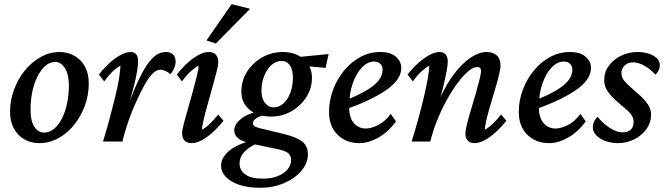

<svg xmlns="http://www.w3.org/2000/svg" viewBox="-20 -681 3199 924"><path d="M168.9 7.8Q128.9 7.8 97.2 -10.3Q65.4 -28.3 46.9 -62.5Q28.3 -96.7 28.3 -142.6Q28.3 -197.3 47.4 -249Q66.4 -300.8 99.1 -341.3Q131.8 -381.8 175.3 -406.2Q218.8 -430.7 266.6 -430.7Q306.6 -430.7 338.9 -412.1Q371.1 -393.6 389.2 -359.9Q407.2 -326.2 407.2 -279.3Q407.2 -224.6 388.7 -173.3Q370.1 -122.1 337.4 -81.1Q304.7 -40 261.2 -16.1Q217.8 7.8 168.9 7.8ZM192.4 -43Q218.8 -43 240.7 -61.5Q262.7 -80.1 278.8 -112.3Q294.9 -144.5 303.2 -185.5Q311.5 -226.6 311.5 -270.5Q311.5 -321.3 293 -352.1Q274.4 -382.8 246.1 -382.8Q218.8 -382.8 197.3 -363.3Q175.8 -343.8 159.7 -311.5Q143.6 -279.3 135.3 -238.3Q127 -197.3 127 -153.3Q127 -99.6 145 -71.3Q163.1 -43 192.4 -43Z M752 -345.7Q732.4 -345.7 713.4 -325.7Q694.3 -305.7 676.3 -273.4Q658.2 -241.2 639.6 -200.2Q614.3 -146.5 595.7 -91.3Q577.1 -36.1 569.3 0H475.6Q491.2 -49.8 505.9 -104Q520.5 -158.2 533.2 -210Q545.9 -261.7 552.7 -302.7Q559.6 -343.8 559.6 -365.2Q539.1 -353.5 520 -335Q501 -316.4 481.4 -289.1L456.1 -322.3Q480.5 -353.5 507.3 -377.9Q534.2 -402.3 560.5 -416.5Q586.9 -430.7 608.4 -430.7Q626 -430.7 635.3 -419.9Q644.5 -409.2 644.5 -383.8Q644.5 -369.1 639.2 -335Q633.8 -300.8 618.2 -242.7Q602.5 -184.6 571.3 -95.7H566.4Q597.7 -179.7 623.5 -242.7Q649.4 -305.7 673.8 -347.2Q698.2 -388.7 723.1 -409.7Q748 -430.7 778.3 -430.7Q800.8 -430.7 813 -418.5Q825.2 -406.2 825.2 -384.8Q825.2 -370.1 818.8 -354Q812.5 -337.9 799.8 -324.2Q789.1 -334 775.9 -339.8Q762.7 -345.7 752 -345.7Z M902.3 7.8Q879.9 7.8 868.2 -4.4Q856.4 -16.6 856.4 -40Q856.4 -54.7 864.7 -86.4Q873 -118.2 884.8 -158.7Q896.5 -199.2 907.7 -240.2Q918.9 -281.2 927.2 -314.9Q935.5 -348.6 935.5 -365.2Q915 -353.5 895 -335Q875 -316.4 855.5 -289.1L831.1 -322.3Q855.5 -353.5 882.3 -377.9Q909.2 -402.3 935.5 -416.5Q961.9 -430.7 984.4 -430.7Q1006.8 -430.7 1018.6 -418Q1030.3 -405.3 1030.3 -381.8Q1030.3 -366.2 1022 -334.5Q1013.7 -302.7 1002.4 -261.7Q991.2 -220.7 979.5 -179.7Q967.8 -138.7 960 -105.5Q952.1 -72.3 952.1 -56.6Q972.7 -68.4 991.7 -86.9Q1010.7 -105.5 1030.3 -129.9L1055.7 -99.6Q1031.2 -69.3 1004.4 -44.9Q977.5 -20.5 951.2 -6.3Q924.8 7.8 902.3 7.8ZM1018.6 -471.7 973.6 -486.3 1094.7 -661.1 1183.6 -638.7Z M1232.4 222.7Q1171.9 222.7 1129.9 208Q1087.9 193.4 1065.9 169.4Q1043.9 145.5 1043.9 117.2Q1043.9 81.1 1076.7 50.3Q1109.4 19.5 1173.8 0L1215.8 9.8Q1174.8 28.3 1153.8 52.2Q1132.8 76.2 1132.8 105.5Q1132.8 137.7 1160.2 158.2Q1187.5 178.7 1246.1 178.7Q1285.2 178.7 1315.4 167Q1345.7 155.3 1363.3 134.8Q1380.9 114.3 1380.9 88.9Q1380.9 65.4 1363.8 53.7Q1346.7 42 1298.8 33.2L1191.4 10.7L1180.7 6.8Q1144.5 0 1126 -15.6Q1107.4 -31.2 1107.4 -53.7Q1107.4 -82 1138.7 -107.9Q1169.9 -133.8 1232.4 -148.4L1248 -126Q1225.6 -121.1 1211.4 -110.4Q1197.3 -99.6 1197.3 -87.9Q1197.3 -78.1 1205.1 -73.2Q1212.9 -68.4 1232.4 -63.5L1346.7 -36.1Q1409.2 -20.5 1435.5 1Q1461.9 22.5 1461.9 61.5Q1461.9 103.5 1430.7 140.6Q1399.4 177.7 1347.2 200.2Q1294.9 222.7 1232.4 222.7ZM1285.2 -120.1Q1220.7 -120.1 1181.2 -152.8Q1141.6 -185.5 1141.6 -240.2Q1141.6 -293 1168.9 -335.9Q1196.3 -378.9 1241.7 -404.8Q1287.1 -430.7 1341.8 -430.7Q1383.8 -430.7 1415 -414.6Q1446.3 -398.4 1463.9 -370.6Q1481.4 -342.8 1481.4 -307.6Q1481.4 -255.9 1454.1 -213.4Q1426.8 -170.9 1382.3 -145.5Q1337.9 -120.1 1285.2 -120.1ZM1296.9 -164.1Q1322.3 -164.1 1343.8 -183.1Q1365.2 -202.1 1377.4 -234.9Q1389.6 -267.6 1389.6 -307.6Q1389.6 -345.7 1375 -366.7Q1360.4 -387.7 1335 -387.7Q1308.6 -387.7 1286.6 -368.2Q1264.6 -348.6 1251.5 -315.9Q1238.3 -283.2 1238.3 -245.1Q1238.3 -207 1255.4 -185.5Q1272.5 -164.1 1296.9 -164.1ZM1546.9 -354.5 1435.5 -364.3 1403.3 -405.3 1561.5 -420.9Z M1709 7.8Q1645.5 7.8 1604.5 -32.7Q1563.5 -73.2 1563.5 -142.6Q1563.5 -197.3 1583 -249Q1602.5 -300.8 1635.7 -341.3Q1668.9 -381.8 1713.4 -406.2Q1757.8 -430.7 1809.6 -430.7Q1860.4 -430.7 1885.7 -407.7Q1911.1 -384.8 1911.1 -354.5Q1911.1 -329.1 1896.5 -304.7Q1881.8 -280.3 1850.6 -256.3Q1819.3 -232.4 1769 -207Q1718.8 -181.6 1647.5 -156.2V-200.2Q1706.1 -223.6 1744.6 -246.6Q1783.2 -269.5 1802.2 -293.9Q1821.3 -318.4 1821.3 -345.7Q1821.3 -363.3 1810.1 -374Q1798.8 -384.8 1780.3 -384.8Q1749 -384.8 1721.7 -356.4Q1694.3 -328.1 1677.2 -278.8Q1660.2 -229.5 1660.2 -165Q1660.2 -115.2 1682.6 -88.9Q1705.1 -62.5 1741.2 -62.5Q1764.6 -62.5 1797.9 -78.1Q1831.1 -93.8 1860.4 -132.8L1885.7 -96.7Q1848.6 -45.9 1801.3 -19Q1753.9 7.8 1709 7.8Z M2263.7 7.8Q2242.2 7.8 2231 -4.4Q2219.7 -16.6 2219.7 -38.1Q2219.7 -51.8 2227.1 -82.5Q2234.4 -113.3 2246.1 -151.4Q2257.8 -189.5 2268.6 -227.5Q2279.3 -265.6 2287.1 -295.9Q2294.9 -326.2 2294.9 -339.8Q2294.9 -358.4 2276.4 -358.4Q2256.8 -358.4 2231.9 -336.9Q2207 -315.4 2180.2 -278.8Q2153.3 -242.2 2127.9 -195.8Q2102.5 -149.4 2082.5 -98.6Q2062.5 -47.9 2050.8 0H1960.9Q1976.6 -49.8 1991.7 -104Q2006.8 -158.2 2019 -210Q2031.2 -261.7 2038.6 -302.7Q2045.9 -343.8 2045.9 -365.2Q2025.4 -353.5 2005.9 -335Q1986.3 -316.4 1966.8 -289.1L1941.4 -322.3Q1965.8 -353.5 1993.2 -377.9Q2020.5 -402.3 2046.9 -416.5Q2073.2 -430.7 2095.7 -430.7Q2115.2 -430.7 2125 -418.5Q2134.8 -406.2 2134.8 -383.8Q2134.8 -369.1 2129.4 -338.9Q2124 -308.6 2112.3 -260.7Q2100.6 -212.9 2080.1 -142.6H2071.3Q2090.8 -199.2 2118.7 -251.5Q2146.5 -303.7 2180.2 -343.8Q2213.9 -383.8 2250.5 -407.2Q2287.1 -430.7 2322.3 -430.7Q2353.5 -430.7 2371.1 -414.1Q2388.7 -397.5 2388.7 -365.2Q2388.7 -350.6 2381.3 -319.8Q2374 -289.1 2362.3 -250.5Q2350.6 -211.9 2339.4 -173.3Q2328.1 -134.8 2320.8 -104Q2313.5 -73.2 2313.5 -56.6Q2334 -68.4 2353 -86.9Q2372.1 -105.5 2391.6 -129.9L2417 -99.6Q2392.6 -69.3 2365.7 -44.9Q2338.9 -20.5 2312.5 -6.3Q2286.1 7.8 2263.7 7.8Z M2622.1 7.8Q2558.6 7.8 2517.6 -32.7Q2476.6 -73.2 2476.6 -142.6Q2476.6 -197.3 2496.1 -249Q2515.6 -300.8 2548.8 -341.3Q2582 -381.8 2626.5 -406.2Q2670.9 -430.7 2722.7 -430.7Q2773.4 -430.7 2798.8 -407.7Q2824.2 -384.8 2824.2 -354.5Q2824.2 -329.1 2809.6 -304.7Q2794.9 -280.3 2763.7 -256.3Q2732.4 -232.4 2682.1 -207Q2631.8 -181.6 2560.5 -156.2V-200.2Q2619.1 -223.6 2657.7 -246.6Q2696.3 -269.5 2715.3 -293.9Q2734.4 -318.4 2734.4 -345.7Q2734.4 -363.3 2723.1 -374Q2711.9 -384.8 2693.4 -384.8Q2662.1 -384.8 2634.8 -356.4Q2607.4 -328.1 2590.3 -278.8Q2573.2 -229.5 2573.2 -165Q2573.2 -115.2 2595.7 -88.9Q2618.2 -62.5 2654.3 -62.5Q2677.7 -62.5 2710.9 -78.1Q2744.1 -93.8 2773.4 -132.8L2798.8 -96.7Q2761.7 -45.9 2714.4 -19Q2667 7.8 2622.1 7.8Z M2954.1 7.8Q2919.9 7.8 2892.1 -2.9Q2864.3 -13.7 2848.6 -30.8Q2833 -47.9 2833 -68.4Q2833 -83 2838.9 -95.7Q2844.7 -108.4 2855.5 -119.1Q2882.8 -85.9 2915.5 -64.9Q2948.2 -43.9 2975.6 -43.9Q3001 -43.9 3015.1 -56.6Q3029.3 -69.3 3029.3 -94.7Q3029.3 -112.3 3017.6 -129.4Q3005.9 -146.5 2970.7 -173.8Q2938.5 -201.2 2920.4 -221.2Q2902.3 -241.2 2895 -258.8Q2887.7 -276.4 2887.7 -294.9Q2887.7 -334 2909.7 -364.3Q2931.6 -394.5 2968.3 -412.6Q3004.9 -430.7 3048.8 -430.7Q3076.2 -430.7 3100.1 -423.3Q3124 -416 3139.6 -402.3Q3155.3 -388.7 3155.3 -367.2Q3155.3 -353.5 3149.9 -342.8Q3144.5 -332 3134.8 -321.3Q3107.4 -350.6 3079.6 -365.7Q3051.8 -380.9 3027.3 -380.9Q3002 -380.9 2986.3 -366.2Q2970.7 -351.6 2970.7 -328.1Q2970.7 -316.4 2976.1 -305.2Q2981.4 -293.9 2995.6 -279.8Q3009.8 -265.6 3034.2 -244.1Q3066.4 -217.8 3083 -198.2Q3099.6 -178.7 3106.4 -162.6Q3113.3 -146.5 3113.3 -127.9Q3113.3 -90.8 3091.3 -60.1Q3069.3 -29.3 3032.7 -10.7Q2996.1 7.8 2954.1 7.8Z"/></svg>

Font: Crimson Pro ExtraLight Medium
Style: Italic
Weight: 500
Italic angle: -12°
Version: Version 1.002